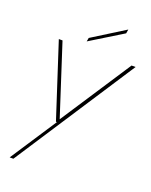

<svg xmlns="http://www.w3.org/2000/svg" viewBox="-164 -766 846 1074"><g transform="rotate(20 259.5 -229.5)"><path d="M30 220 211 -56H205L62 -496H84L220 -76L495 -496H519L52 220ZM213 -537 217 -559 409 -679 405 -655Z"/></g></svg>

Font: DM Sans 24pt Thin
Style: Italic
Weight: 250
Italic angle: -10°
Designer: Colophon Foundry, Jonny Pinhorn
Foundry: Colophon Foundry
Version: Version 4.004;gftools[0.9.30]